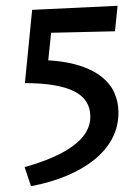

<svg xmlns="http://www.w3.org/2000/svg" viewBox="-20 -500 476 663"><path d="M99 -293Q181 -293 236.5 -278.5Q292 -264 326 -238.5Q360 -213 374.5 -180.5Q389 -148 389 -112Q389 -62 367 -21Q345 20 305 52Q265 84 210 107Q155 130 87 143L65 77Q176 46 234 2.5Q292 -41 292 -97Q292 -157 235.5 -185Q179 -213 66 -213L91 -466L386 -480L377 -392L122 -386L161 -429L144 -267Z"/></svg>

Font: Ysabeau SC SemiBold
Style: Regular
Weight: 600
Designer: Christian Thalmann (Catharsis Fonts)
Version: Version 2.001;gftools[0.9.30]; featfreeze: smcp